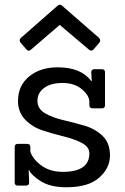

<svg xmlns="http://www.w3.org/2000/svg" viewBox="-20 -783 526 810"><path d="M223 -759Q227 -763 232.5 -763Q238 -763 243 -758L398 -623Q406 -613 400 -604L375 -575Q367 -565 356 -573L232 -678L110 -573Q100 -564 91 -575L66 -604Q59 -615 68 -623ZM260 7Q193 7 153 -18Q113 -43 103 -65H101Q103 -16 103 -13Q103 0 89 0H55Q42 0 42 -13V-163Q42 -176 55 -176H94Q108 -176 108 -163V-143Q118 -113 150 -88Q188 -58 245 -58Q357 -58 357 -136Q357 -163 326 -179.5Q295 -196 250.5 -207Q206 -218 162 -232Q118 -246 87 -277.5Q56 -309 56 -357Q56 -422 103 -460.5Q150 -499 223 -499Q322 -499 365 -441H367Q365 -477 365 -478Q365 -491 378 -491H410Q423 -491 423 -478V-339Q423 -326 410 -326H371Q357 -326 357 -339V-353Q357 -380 325.5 -406.5Q294 -433 244 -433Q194 -433 166 -412Q138 -391 138 -357.5Q138 -324 169.5 -305.5Q201 -287 246 -276.5Q291 -266 336 -253Q381 -240 412.5 -210Q444 -180 444 -127Q444 -74 398.5 -33.5Q353 7 260 7Z"/></svg>

Font: Sanchez
Style: Regular
Weight: 400
Designer: Daniel Hernández
Foundry: LatinoType
Version: Version 1.001